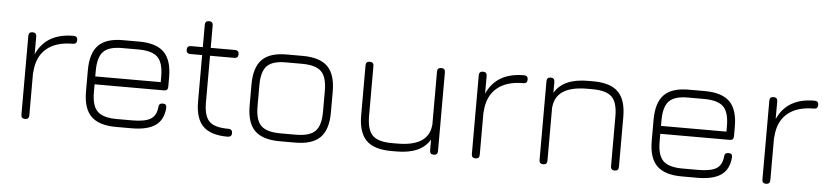

<svg xmlns="http://www.w3.org/2000/svg" viewBox="-40 -809 4379 1017"><g transform="rotate(5 2150.0 -300.5)"><path d="M132 -21Q132 0 111 0Q90 0 90 -21V-440Q90 -461 111 -461Q132 -461 132 -440V-346Q183 -461 329 -461Q350 -461 350 -440Q350 -419 329 -419Q239 -419 188.5 -376Q138 -333 133 -251Q133 -247 132 -245Z M595 0Q504 0 462 -41.5Q420 -83 420 -174V-286Q420 -378 462 -420Q504 -462 595 -461H677Q768 -461 810 -419.5Q852 -378 852 -286V-236Q852 -215 831 -215H462V-174Q462 -101 492 -71.5Q522 -42 595 -42H677Q745 -42 775 -60.5Q805 -79 809 -124Q810 -145 831 -145Q853 -145 851 -123Q846 -59 803.5 -29.5Q761 0 677 0ZM595 -419Q522 -420 492 -390Q462 -360 462 -286V-257H810V-286Q810 -360 780 -389.5Q750 -419 677 -419Z M1188 0Q1098 0 1057 -41Q1016 -82 1016 -171V-419H953Q932 -419 932 -440Q932 -461 953 -461H1016V-580Q1016 -601 1037 -601Q1058 -601 1058 -580V-461H1187Q1208 -461 1208 -440Q1208 -419 1187 -419H1058V-171Q1058 -99 1086.5 -70.5Q1115 -42 1188 -42Q1210 -42 1210 -21Q1210 0 1188 0Z M1465 0Q1374 0 1332 -41.5Q1290 -83 1290 -174V-286Q1290 -378 1332 -420Q1374 -462 1465 -461H1547Q1638 -461 1680 -419.5Q1722 -378 1722 -286V-175Q1722 -84 1680 -42Q1638 0 1547 0ZM1332 -174Q1332 -101 1362 -71.5Q1392 -42 1465 -42H1547Q1620 -42 1650 -72Q1680 -102 1680 -175V-286Q1680 -360 1650 -389.5Q1620 -419 1547 -419H1465Q1392 -420 1362 -390Q1332 -360 1332 -286Z M1883 -440Q1883 -461 1904 -461Q1925 -461 1925 -440V-175Q1925 -102 1954.5 -72Q1984 -42 2058 -42H2086Q2249 -42 2262 -151Q2262 -152 2262.5 -154Q2263 -156 2263 -157V-440Q2263 -461 2284 -461Q2305 -461 2305 -440V-21Q2305 0 2284 0Q2263 0 2263 -21V-79Q2217 0 2086 0H2058Q1966 0 1924.5 -42Q1883 -84 1883 -175Z M2527 -21Q2527 0 2506 0Q2485 0 2485 -21V-440Q2485 -461 2506 -461Q2527 -461 2527 -440V-346Q2578 -461 2724 -461Q2745 -461 2745 -440Q2745 -419 2724 -419Q2634 -419 2583.5 -376Q2533 -333 2528 -251Q2528 -247 2527 -245Z M2887 -21Q2887 0 2866 0Q2845 0 2845 -21V-440Q2845 -461 2866 -461Q2887 -461 2887 -440V-382Q2933 -461 3064 -461H3092Q3183 -461 3225 -419.5Q3267 -378 3267 -286V-21Q3267 0 3246 0Q3225 0 3225 -21V-286Q3225 -360 3195 -389.5Q3165 -419 3092 -419H3064Q2901 -419 2888 -310Q2888 -306 2887 -304Z M3603 0Q3512 0 3470 -41.5Q3428 -83 3428 -174V-286Q3428 -378 3470 -420Q3512 -462 3603 -461H3685Q3776 -461 3818 -419.5Q3860 -378 3860 -286V-236Q3860 -215 3839 -215H3470V-174Q3470 -101 3500 -71.5Q3530 -42 3603 -42H3685Q3753 -42 3783 -60.5Q3813 -79 3817 -124Q3818 -145 3839 -145Q3861 -145 3859 -123Q3854 -59 3811.5 -29.5Q3769 0 3685 0ZM3603 -419Q3530 -420 3500 -390Q3470 -360 3470 -286V-257H3818V-286Q3818 -360 3788 -389.5Q3758 -419 3685 -419Z M4072 -21Q4072 0 4051 0Q4030 0 4030 -21V-440Q4030 -461 4051 -461Q4072 -461 4072 -440V-346Q4123 -461 4269 -461Q4290 -461 4290 -440Q4290 -419 4269 -419Q4179 -419 4128.5 -376Q4078 -333 4073 -251Q4073 -247 4072 -245Z"/></g></svg>

Font: Jura Light
Style: Regular
Weight: 300
Designer: Daniel Johnson, Alexei Vanyashin
Foundry: Daniel Johnson
Version: Version 5.103